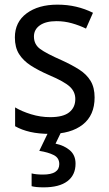

<svg xmlns="http://www.w3.org/2000/svg" viewBox="-20 -566 468 826"><path d="M387 -147Q387 -70 336 -30Q285 10 196 10Q147 10 110 1.5Q73 -7 45 -23V-104Q73 -87 113.5 -74.5Q154 -62 196 -62Q252 -62 278 -83Q304 -104 304 -140Q304 -171 280.5 -193Q257 -215 191 -243Q145 -263 112.5 -284Q80 -305 62 -333.5Q44 -362 44 -405Q44 -471 94.5 -508.5Q145 -546 227 -546Q270 -546 308 -537Q346 -528 380 -511L350 -443Q321 -457 289 -466Q257 -475 223 -475Q177 -475 151.5 -457Q126 -439 126 -409Q126 -375 152.5 -355.5Q179 -336 245 -307Q289 -287 321 -266.5Q353 -246 370 -217.5Q387 -189 387 -147ZM305 138Q305 187 270 213.5Q235 240 168 240Q134 240 116 235V180Q135 185 165 185Q235 185 235 140Q235 113 211 101Q187 89 149 83L189 0H244L219 52Q257 60 281 81Q305 102 305 138Z"/></svg>

Font: Noto Sans Sinhala UI SemiCondensed
Style: Regular
Weight: 400
Width: 4
Designer: Jelle Bosma - Monotype Design Team
Foundry: Monotype Imaging Inc.
Version: Version 2.006; ttfautohint (v1.8.4.7-5d5b)